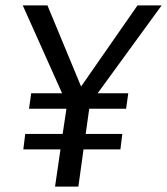

<svg xmlns="http://www.w3.org/2000/svg" viewBox="-20 -688 616 708"><path d="M340 -344H453L445 -287H309L296 -194H431L424 -137H288L269 0H183L203 -137H66L73 -194H211L225 -287H87L95 -344H209L64 -668H155L279 -369L487 -668H576Z"/></svg>

Font: Fira Sans Book
Style: Italic
Weight: 350
Italic angle: -8°
Designer: bBox Type GmbH & Carrois Corporate GbR & Edenspiekermann AG
Foundry: bBox Type GmbH & Carrois Corporate GbR & Edenspiekermann AG
Version: Version 4.301